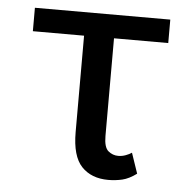

<svg xmlns="http://www.w3.org/2000/svg" viewBox="-44 -572 622 626"><g transform="rotate(5 267.0 -259.0)"><path d="M488.6 -528.4V-451.7H311.1V-132.1Q311.1 -94.8 325.5 -82.9Q339.8 -71 358 -71Q370.7 -71 382.6 -75.5Q394.5 -79.9 402 -85.2L424.7 -18.5Q400.2 -0.4 378 4.8Q355.8 9.9 332.4 9.9Q277 9.9 245 -23.8Q213.1 -57.5 213.1 -136.4V-451.7H45.5V-528.4Z"/></g></svg>

Font: Interface
Style: Regular
Weight: 400
Designer: Rasmus Andersson
Foundry: rsms
Version: Version 1.8